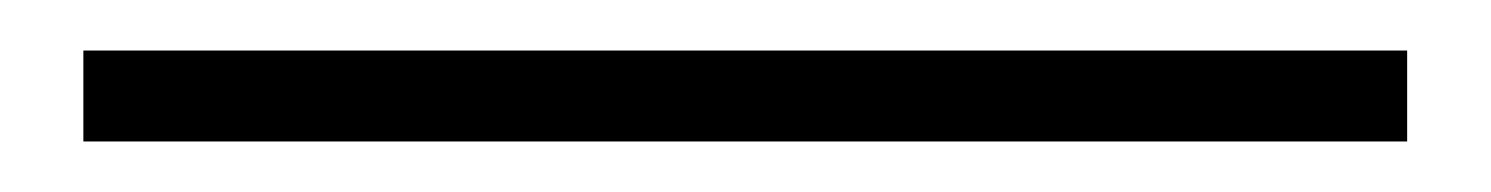

<svg xmlns="http://www.w3.org/2000/svg" viewBox="-20 70 590 76"><path d="M13 126H537V90H13Z"/></svg>

Font: Source Han Sans JP ExtraLight
Style: Regular
Weight: 250
Designer: Ryoko NISHIZUKA 西塚涼子 (kana, bopomofo & ideographs); Paul D. Hunt (Latin, Greek & Cyrillic); Sandoll Communications 산돌커뮤니
Foundry: Adobe
Version: Version 2.001;hotconv 1.0.107;makeotfexe 2.5.65593